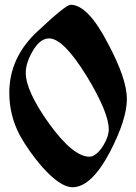

<svg xmlns="http://www.w3.org/2000/svg" viewBox="-20 -781 572 805"><path d="M441 -144Q363 4 284 4Q233 4 157 -81Q100 -147 63 -214Q19 -297 19 -392Q19 -542 141 -653Q256 -761 276 -761Q349 -761 433 -598Q512 -450 512 -366Q512 -281 441 -144ZM344 -461Q246 -620 186 -620Q147 -620 116 -565Q88 -516 88 -476Q88 -400 185 -264Q286 -124 355 -124L367 -126Q394 -138 415 -174Q436 -210 436 -239Q436 -309 344 -461Z"/></svg>

Font: Ponomar Unicode TT
Style: Regular
Weight: 400
Designer: Vladislav V. Dorosh, Yuri A.W. Shardt, Nikita Simmons, Aleksandr Andreev
Foundry: Ponomar Project
Version: 1.1